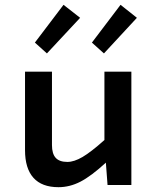

<svg xmlns="http://www.w3.org/2000/svg" viewBox="-20 -769 654 798"><path d="M526 -471V0H427L420 -93Q359 -37 314.5 -14Q270 9 223 9Q154 9 119 -30Q84 -69 84 -145V-471H196V-166Q196 -130 211.5 -113Q227 -96 260 -96Q288 -96 323 -116.5Q358 -137 414 -187V-471ZM175 -547 125 -592 244 -749 313 -695ZM412 -547 362 -592 481 -749 549 -695Z"/></svg>

Font: Intel One Mono Medium
Style: Regular
Weight: 500
Monospace: yes
Designer: Fred Shallcrass
Foundry: Frere-Jones Type LLC
Version: Version 1.400;hotconv 1.1.0;makeotfexe 2.6.0;FJTRelease1.4